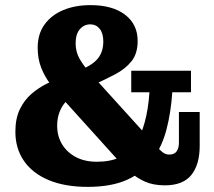

<svg xmlns="http://www.w3.org/2000/svg" viewBox="-20 -716 835 749"><path d="M678 -279H759V-147Q759 -74 726.5 -33.5Q694 7 623 7Q578 7 545.5 -7.5Q513 -22 487 -45.5Q461 -69 437 -95L223 -332Q199 -359 177 -387.5Q155 -416 141 -451Q127 -486 127 -530Q127 -583 153.5 -620Q180 -657 226.5 -676.5Q273 -696 333 -696Q419 -696 468 -658.5Q517 -621 517 -556Q517 -507 493 -477Q469 -447 429 -426Q389 -405 342 -384L308 -369Q289 -361 270.5 -348.5Q252 -336 236.5 -319Q221 -302 212 -278.5Q203 -255 203 -225Q203 -185 222 -153.5Q241 -122 275.5 -103.5Q310 -85 358 -85Q463 -85 508.5 -155Q554 -225 563 -356H492V-440H725V-356H652Q647 -278 629.5 -211Q612 -144 575 -93.5Q538 -43 476.5 -15Q415 13 322 13Q234 13 171 -13Q108 -39 74 -87.5Q40 -136 40 -202Q40 -254 57.5 -290Q75 -326 103 -350Q131 -374 162.5 -389.5Q194 -405 222 -415L278 -436Q316 -451 339 -467Q362 -483 372.5 -504.5Q383 -526 383 -554Q383 -586 369 -603.5Q355 -621 332 -621Q308 -621 291.5 -602Q275 -583 275 -547Q275 -514 290 -487.5Q305 -461 328 -435L587 -149Q600 -134 612.5 -123.5Q625 -113 640 -113Q660 -113 669 -125.5Q678 -138 678 -160Z"/></svg>

Font: Montagu Slab 144pt
Style: Bold
Weight: 700
Designer: Florian Karsten
Foundry: Florian Karsten
Version: Version 1.000